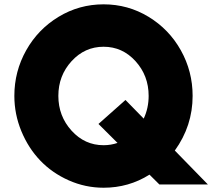

<svg xmlns="http://www.w3.org/2000/svg" viewBox="-20 -860 1025 895"><path d="M46.9 -413.1Q46.9 -527.3 102.1 -625.5Q157.2 -723.6 253.2 -781.7Q349.1 -839.8 462.9 -839.8Q576.7 -839.8 672.4 -781.7Q768.1 -723.6 823 -625.5Q877.9 -527.3 877.9 -413.1Q877.9 -273.4 794.9 -158.2L949.2 0H723.1L676.8 -45.9Q580.1 15.1 462.9 15.1Q377.9 15.1 300.5 -19.3Q223.1 -53.7 167.7 -111.6Q112.3 -169.4 79.6 -248.5Q46.9 -327.6 46.9 -413.1ZM462.9 -183.1Q496.6 -183.1 527.8 -193.8L439 -282.2L564.9 -394L649.9 -307.1Q672.9 -356 672.9 -413.1Q672.9 -507.3 611.8 -574.7Q550.8 -642.1 462.9 -642.1Q375 -642.1 313.5 -574.7Q252 -507.3 252 -413.1Q252 -318.8 313.5 -251Q375 -183.1 462.9 -183.1Z"/></svg>

Font: Hussar Preview
Style: Bold
Weight: 700
Foundry: Cannot Into Space Fonts, PlusOne Fonts
Version: Version 2.29RC2 "Millennial"